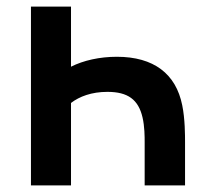

<svg xmlns="http://www.w3.org/2000/svg" viewBox="-20 -560 619 580"><path d="M194.5 -358.5V-540H73.5V0H194.5V-249C220 -268.5 256.5 -282.5 304.5 -282.5C366.5 -282.5 398 -259 410.5 -205.5C417 -178 417 -146.5 417 -131V0H539V-131C539 -150 539 -201 530.5 -242C511.5 -337 444.5 -388.5 333 -388.5C281 -388.5 232 -377.5 194.5 -358.5Z"/></svg>

Font: Manrope
Style: Bold
Weight: 700
Designer: Mikhail Sharanda
Foundry: Mikhail Sharanda
Version: Version 4.505;FEAKit 1.0